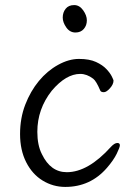

<svg xmlns="http://www.w3.org/2000/svg" viewBox="-20 -718 540 756"><path d="M237 18Q189 18 148 -7Q107 -32 83 -79.5Q59 -127 59 -190Q59 -253 79.5 -306Q100 -359 133 -399Q166 -439 208.5 -462.5Q251 -486 291 -486Q332 -486 358 -474Q384 -462 399 -446Q414 -430 420.5 -416.5Q427 -403 427 -401Q427 -386 413 -370.5Q399 -355 389 -355Q378 -355 375 -361Q359 -399 347 -408Q322 -427 296 -427Q240 -427 184 -361Q127 -289 127 -199Q127 -146 145 -111Q179 -40 243 -40Q327 -40 417 -140Q431 -155 442 -155Q452 -155 452 -146Q452 -138 439.5 -112.5Q427 -87 401 -57Q336 18 237 18ZM277 -590Q255 -590 241 -610Q227 -630 227 -649Q227 -669 238.5 -683.5Q250 -698 272 -698Q293 -698 307.5 -677.5Q322 -657 322 -638Q322 -618 310 -604Q298 -590 277 -590Z"/></svg>

Font: Moon Stars Kai T HW
Style: Regular
Weight: 400
Designer: GuiWonder
Version: Version 1.101